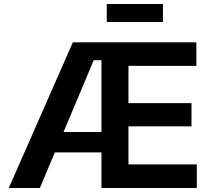

<svg xmlns="http://www.w3.org/2000/svg" viewBox="-20 -939 1059 959"><path d="M23.9 0H179.2L253.9 -177.7H486.8V0H962.9V-117.7H621.6V-308.1H936.5V-423.8H621.6V-609.9H960.9V-727.5H343.8ZM793.9 -918.9H513.2V-829.1H793.9ZM297.4 -279.8 448.2 -638.2H486.8V-279.8Z"/></svg>

Font: Raveo SemiBold
Style: Regular
Weight: 600
Designer: Jakub Foglar, Rasmus Andersson (Inter)
Foundry: Jakubfoglar.com
Version: Version 1.100;Glyphs 3.2.3 (3260)